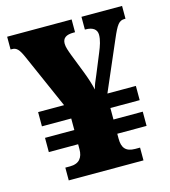

<svg xmlns="http://www.w3.org/2000/svg" viewBox="-107 -800 783 886"><g transform="rotate(-15 284.5 -357.0)"><path d="M112 0H469V-61H446C401 -61 384 -83 384 -126V-150H524V-218H384V-273H524V-341H388L489 -575C516 -638 527 -653 554 -653H558V-714H364V-653H367C400 -653 421 -640 421 -613C421 -588 412 -562 400 -533L361 -438C349 -410 342 -395 337 -374C331 -400 323 -427 307 -468L273 -555C264 -579 257 -598 257 -614C257 -641 274 -653 310 -653H317V-714H9V-653H15C38 -653 49 -641 67 -600L181 -341H57V-273H197V-218H57V-150H197V-126C197 -87 179 -61 135 -61H112Z"/></g></svg>

Font: Noto Serif Malayalam Black
Style: Regular
Weight: 900
Designer: Indian type Foundry, Jelle Bosma, Monotype Design Team
Foundry: Monotype Imaging Inc.
Version: Version 2.104